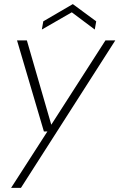

<svg xmlns="http://www.w3.org/2000/svg" viewBox="-20 -696 582 936"><path d="M34 220 211 -55H194L63 -499H111L230 -88L494 -499H542L82 220ZM184 -552 191 -592 335 -676 449 -592 442 -552 330 -636Z"/></svg>

Font: DM Sans 20pt ExtraLight
Style: Italic
Weight: 250
Italic angle: -10°
Version: Version 4.004;gftools[0.9.30]